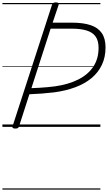

<svg xmlns="http://www.w3.org/2000/svg" viewBox="-20 -1058 900 1601"><path d="M108 14Q94 14 87.5 9.5Q81 5 85 -6L414 -1019Q418 -1029 424.5 -1033.5Q431 -1038 446 -1038Q459 -1038 465.5 -1033.5Q472 -1029 469 -1018L419 -869H581Q673 -869 735 -848.5Q797 -828 828.5 -782.5Q860 -737 860 -663Q860 -581 829.5 -517Q799 -453 743 -406.5Q687 -360 608 -330.5Q529 -301 432 -288Q382 -282 329.5 -278Q277 -274 225 -272L139 -5Q136 5 129.5 9.5Q123 14 108 14ZM242 -323Q274 -324 307.5 -326Q341 -328 374.5 -331Q408 -334 438 -338Q551 -354 632.5 -395Q714 -436 758 -502Q802 -568 802 -659Q802 -718 777.5 -753Q753 -788 703 -803.5Q653 -819 577 -819H402ZM0 513H817V523H0ZM0 -20H817V0H0ZM0 -505H817V-500H0ZM0 -1033H817V-1023H0Z"/></svg>

Font: Playwrite IN Guides
Style: Regular
Weight: 400
Designer: Veronika Burian, José Scaglione
Foundry: TypeTogether
Version: Version 1.003